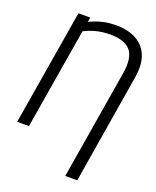

<svg xmlns="http://www.w3.org/2000/svg" viewBox="-169 -835 925 1136"><g transform="rotate(20 293.5 -266.5)"><path d="M459 203.6H383.3L497.6 -486.8Q513.7 -585.4 477.1 -629.6Q440.4 -673.8 347.2 -674.3Q294.4 -673.8 248 -660.2Q201.7 -646.5 163.1 -622.1L169.4 -683.6Q194.3 -698.7 224.9 -711.2Q255.4 -723.6 290 -730.5Q324.7 -737.3 362.3 -737.3Q435.5 -737.3 487.5 -710Q539.6 -682.6 563 -627Q586.4 -571.3 572.3 -486.3ZM201.7 -727.5 80.6 0H6.3L127.4 -727.5Z"/></g></svg>

Font: Inter 17pt Light
Style: Italic
Weight: 300
Italic angle: -9.3988°
Version: Version 4.001;git-66647c0bb